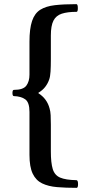

<svg xmlns="http://www.w3.org/2000/svg" viewBox="-20 -749 422 925"><path d="M349 156Q297 156 255 152.5Q213 149 183 134.5Q153 120 137.5 87.5Q122 55 122 -3V-210Q122 -256 101.5 -270.5Q81 -285 47 -286Q40 -286 40 -301Q40 -316 47 -316Q92 -316 107 -336.5Q122 -357 122 -389V-548Q122 -611 134.5 -648Q147 -685 174 -702Q201 -719 244 -724Q287 -729 348 -729Q355 -729 355 -710Q355 -692 349 -692Q305 -692 277.5 -683Q250 -674 237.5 -649.5Q225 -625 225 -578V-464Q225 -429 223.5 -404.5Q222 -380 217 -366Q210 -346 197.5 -330Q185 -314 165 -302V-300Q207 -273 219 -226Q223 -213 224 -194Q225 -175 225 -149V-19Q225 35 234 65Q243 95 269.5 106.5Q296 118 348 119Q356 119 356 138Q356 156 349 156Z"/></svg>

Font: Junicode VF
Style: Regular
Weight: 400
Designer: Peter S. Baker
Version: Version 2.213